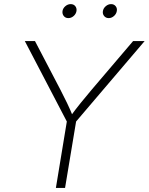

<svg xmlns="http://www.w3.org/2000/svg" viewBox="-20 -931 736 951"><path d="M256.8 0 311 -329.1 103 -727.5H153.3L278.8 -487.3Q296.4 -453.1 312.3 -420.4Q328.1 -387.7 343.3 -349.6H325.2Q353 -388.2 379.6 -420.9Q406.2 -453.6 434.6 -487.3L639.2 -727.5H696.3L356.9 -329.1L302.2 0ZM518.6 -841.3Q504.4 -841.3 495.8 -851.6Q487.3 -861.8 489.7 -876.5Q492.2 -890.6 504.2 -900.6Q516.1 -910.6 530.3 -910.6Q544.4 -910.6 552.7 -900.6Q561 -890.6 558.6 -876.5Q556.2 -861.8 544.4 -851.6Q532.7 -841.3 518.6 -841.3ZM318.4 -841.3Q304.2 -841.3 295.9 -851.6Q287.6 -861.8 289.6 -876.5Q292 -890.6 304 -900.6Q315.9 -910.6 330.1 -910.6Q344.7 -910.6 352.8 -900.6Q360.8 -890.6 358.9 -876.5Q356.4 -861.8 344.7 -851.6Q333 -841.3 318.4 -841.3Z"/></svg>

Font: Inter 16pt ExtraLight
Style: Italic
Weight: 250
Italic angle: -9.3988°
Version: Version 4.001;git-66647c0bb